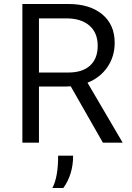

<svg xmlns="http://www.w3.org/2000/svg" viewBox="-20 -714 660 961"><path d="M92 0V-694H322Q429 -694 491.5 -642.5Q554 -591 554 -500Q554 -431 517.5 -378Q481 -325 418 -300L594 0H495L334 -282Q326 -281 312 -281H175V0ZM312 -622H175V-351H322Q393 -351 431 -386Q469 -421 469 -485Q469 -550 427.5 -586Q386 -622 312 -622ZM242 227Q271 174 271 65H346Q346 159 297 227Z"/></svg>

Font: Cantarell
Style: Regular
Weight: 400
Designer: Dave Crossland, Nikolaus Waxweiler, Florian Fecher, Jacques Le Bailly, Eben Sorkin, Alexei Vanyashin, Alexios Zavras, Em
Version: Version 0.303